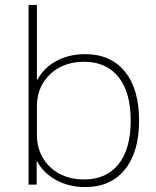

<svg xmlns="http://www.w3.org/2000/svg" viewBox="-20 -750 633 780"><path d="M326 10Q261 10 209 -18Q157 -46 131 -94H129V0H96V-730H130V-426H132Q158 -475 209.5 -502.5Q261 -530 326 -530Q430 -530 487.5 -459Q545 -388 545 -260Q545 -133 487.5 -61.5Q430 10 326 10ZM322 -21Q412 -21 461.5 -83Q511 -145 511 -260Q511 -375 461.5 -437Q412 -499 322 -499Q265 -499 222 -476Q179 -453 154.5 -412Q130 -371 130 -318V-202Q130 -149 154.5 -108Q179 -67 222 -44Q265 -21 322 -21Z"/></svg>

Font: M PLUS 1 Thin ExtraLight
Style: Regular
Weight: 250
Version: Version 1.001